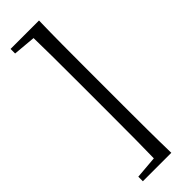

<svg xmlns="http://www.w3.org/2000/svg" viewBox="-315 -796 983 983"><g transform="rotate(-45 176.0 -305.0)"><path d="M243 -784Q241 -699 240.5 -611.5Q240 -524 240 -436V-173Q240 -87 240.5 0.5Q241 88 243 174H159Q161 89 161.5 2Q162 -85 162 -173V-436Q162 -523 161.5 -610Q161 -697 159 -784ZM202 -784V-738H182L37 -751V-784ZM202 129V174H37V141L182 129Z"/></g></svg>

Font: Noto Serif JP ExtraLight Medium
Style: Regular
Weight: 500
Version: Version 2.003-H1;hotconv 1.1.1;makeotfexe 2.6.0